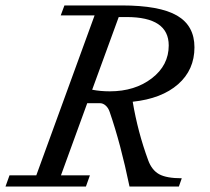

<svg xmlns="http://www.w3.org/2000/svg" viewBox="-46 -683 770 703"><path d="M-25.9 0 -11.2 -41H86.9L300.3 -626.5H176.3L189.9 -663.1H399.4Q538.1 -663.1 602.1 -626Q666 -588.9 666 -509.8Q666 -427.2 606 -374.5Q545.9 -321.8 439.9 -310.5Q458.5 -199.7 496.6 -96.2Q509.8 -60.1 536.6 -45.2Q563.5 -30.3 619.6 -30.3L608.9 0H428.2Q396 -156.2 355.5 -273.4Q350.6 -288.1 340.8 -296.6Q331.1 -305.2 319.8 -305.2H273.4L177.2 -41H283.2L268.6 0ZM417.5 -620.6H388.7L291.5 -354.5Q321.3 -348.6 356 -348.6Q447.8 -348.6 509.8 -396.2Q571.8 -443.8 571.8 -516.6Q571.8 -620.6 417.5 -620.6Z"/></svg>

Font: Elstob 6pt
Style: Italic
Weight: 400
Italic angle: -20°
Designer: Peter S. Baker
Version: Version 1.015